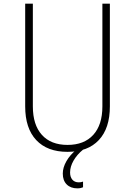

<svg xmlns="http://www.w3.org/2000/svg" viewBox="-20 -820 740 1052"><path d="M118 -800H160V-237Q160 -136 209.5 -81Q259 -26 350 -26Q441 -26 491 -81Q541 -136 541 -237V-800H582V-237Q582 -117 521.5 -52.5Q461 12 350 12Q239 12 178.5 -52.5Q118 -117 118 -237ZM404 212Q367 212 345.5 190.5Q324 169 324 131Q324 98 344 63Q364 28 399 0L416 -2L435 0Q402 27 383 60Q364 93 364 125Q364 150 376.5 164.5Q389 179 411 179Q420 179 426 177.5Q432 176 435 175V206Q431 208 423 210Q415 212 404 212Z"/></svg>

Font: Martian Mono SemiExpanded Thin
Style: Regular
Weight: 250
Monospace: yes
Version: Version 0.930